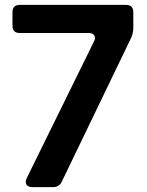

<svg xmlns="http://www.w3.org/2000/svg" viewBox="-20 -765 599 785"><path d="M112 0Q95 0 88.5 -10Q82 -20 89 -36L364 -595Q372 -610 365.5 -620Q359 -630 343 -630H61Q31 -630 31 -660V-715Q31 -745 61 -745H495Q525 -745 525 -715V-650Q525 -632 517 -612L233 -23Q222 0 198 0Z"/></svg>

Font: Pitagon Sans Text
Style: Bold
Weight: 700
Designer: Travis Tran
Foundry: Pitagon
Version: Version 1.001; ttfautohint (v1.8.4.7-5d5b);gftools[0.9.26]